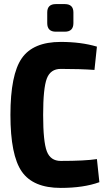

<svg xmlns="http://www.w3.org/2000/svg" viewBox="-20 -907 525 939"><path d="M253 -887H297Q339 -887 339 -846V-794Q339 -752 297 -752H253Q211 -752 211 -794V-846Q211 -887 253 -887ZM277 -702Q376 -702 454 -679L442 -565Q373 -570 277 -570Q227 -570 209 -523Q191 -476 191 -345Q191 -214 209 -167Q227 -120 277 -120Q396 -120 454 -129L466 -16Q389 12 277 12Q142 12 86.5 -68Q31 -148 31 -345Q31 -542 86.5 -622Q142 -702 277 -702Z"/></svg>

Font: exo2condensed_b
Style: Bold
Weight: 700
Width: 3
Designer: Natanael Gama
Version: Version 1.001;PS 001.001;hotconv 1.0.70;makeotf.lib2.5.58329